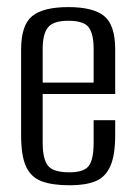

<svg xmlns="http://www.w3.org/2000/svg" viewBox="-20 -524 387 552"><path d="M180.9 8.7Q130.7 8.7 99.9 -2.8Q69.1 -14.3 54.9 -45.2Q40.7 -76 40.7 -135.1V-381.5Q40.7 -451.8 72.5 -477.7Q104.3 -503.6 176.6 -503.6Q248.2 -503.6 279.7 -477.7Q311.2 -451.8 311.2 -381.5V-253.7H102.7V-114.1Q102.7 -66.5 118 -47.5Q133.3 -28.6 179.5 -28.6Q220.9 -28.6 235.1 -46.8Q249.2 -65.1 249.2 -114.1V-178.5H311.2V-136.1Q311.2 -78.2 297.3 -46.6Q283.4 -15 254.7 -3.1Q226.1 8.7 180.9 8.7ZM102.7 -286.5H249.2V-383.7Q249.2 -426.3 235.1 -445.3Q220.9 -464.3 176.6 -464.3Q133.3 -464.3 118 -445.3Q102.7 -426.3 102.7 -383.7Z"/></svg>

Font: Alumni Sans SC Thin
Style: Regular
Weight: 100
Designer: Robert E. Leuschke
Foundry: Robert E. Leuschke
Version: Version 1.018